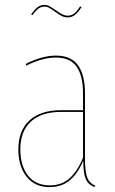

<svg xmlns="http://www.w3.org/2000/svg" viewBox="-20 -755 469 784"><path d="M369 3 366 9Q340 -1 330 -24.5Q320 -48 320 -99Q297 -45 264 -18Q231 9 183 9Q122 9 88.5 -33.5Q55 -76 55 -145Q55 -222 100.5 -263.5Q146 -305 229 -305H319V-374Q319 -445 293 -482.5Q267 -520 208 -520Q153 -520 87 -487L85 -494Q153 -528 208 -528Q270 -528 298.5 -488.5Q327 -449 327 -374V-106Q327 -54 336 -30.5Q345 -7 369 3ZM319 -111V-298H230Q149 -298 106 -258.5Q63 -219 63 -145Q63 -78 94.5 -38Q126 2 184 2Q231 2 263.5 -26.5Q296 -55 319 -111ZM205 -707Q190 -718 181 -723Q172 -728 162 -728Q148 -728 137 -720Q126 -712 112 -693L107 -696Q122 -717 134 -726Q146 -735 162 -735Q173 -735 183.5 -729Q194 -723 210 -712Q237 -691 256 -691Q271 -691 282.5 -699.5Q294 -708 307 -729L313 -726Q299 -704 286 -694Q273 -684 256 -684Q243 -684 231.5 -690Q220 -696 205 -707Z"/></svg>

Font: Fira Sans Compressed Eight
Style: Regular
Weight: 100
Width: 1
Designer: bBox Type GmbH & Carrois Corporate GbR & Edenspiekermann AG
Foundry: bBox Type GmbH & Carrois Corporate GbR & Edenspiekermann AG
Version: Version 4.301